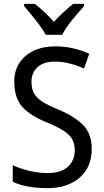

<svg xmlns="http://www.w3.org/2000/svg" viewBox="-20 -964 539 994"><path d="M455 -193Q455 -99 392.5 -44.5Q330 10 225 10Q171 10 125 1.5Q79 -7 46 -23V-109Q81 -92 129.5 -80Q178 -68 226 -68Q295 -68 331 -100.5Q367 -133 367 -185Q367 -220 353.5 -244Q340 -268 308 -288Q276 -308 221 -331Q139 -364 96.5 -410Q54 -456 54 -540Q53 -596 80 -637.5Q107 -679 155 -701.5Q203 -724 265 -724Q317 -724 362 -713Q407 -702 442 -686L415 -609Q380 -625 342 -635Q304 -645 264 -645Q205 -645 174 -616Q143 -587 143 -541Q143 -504 156 -480.5Q169 -457 199.5 -437.5Q230 -418 282 -397Q367 -361 411 -316Q455 -271 455 -193ZM217 -784Q205 -806 185.5 -832.5Q166 -859 144.5 -885Q123 -911 105 -932V-944H160Q183 -927 209 -902.5Q235 -878 259 -851Q285 -879 309 -901Q333 -923 359 -944H415V-932Q398 -913 375.5 -887Q353 -861 333 -834Q313 -807 302 -784Z"/></svg>

Font: Noto Sans Gurmukhi SemiCondensed
Style: Regular
Weight: 400
Width: 4
Designer: Jelle Bosma - Monotype Design Team
Foundry: Monotype Imaging Inc.
Version: Version 2.004; ttfautohint (v1.8.4.7-5d5b)